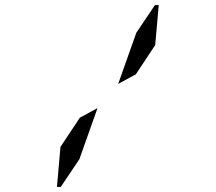

<svg xmlns="http://www.w3.org/2000/svg" viewBox="-20 -881 856 762"><path d="M449 -548 521 -751 595 -861H610L596 -702L519 -586ZM367 -452 295 -249 221 -139H206L220 -298L297 -414Z"/></svg>

Font: DSEG14 Modern Mini
Style: Italic
Weight: 400
Italic angle: -5°
Designer: Keshikan(Twitter:@keshinomi_88pro)
Version: Version 0.46